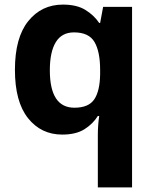

<svg xmlns="http://www.w3.org/2000/svg" viewBox="-20 -576 673 836"><path d="M406 11Q406 -31 412 -71H406Q385 -37 348 -13.5Q311 10 251 10Q159 10 102 -61.5Q45 -133 45 -272Q45 -412 103 -484Q161 -556 254 -556Q314 -556 351.5 -533Q389 -510 412 -476H416L429 -546H555V240H406ZM304 -107Q366 -107 390.5 -143.5Q415 -180 416 -253V-271Q416 -351 391.5 -393Q367 -435 302 -435Q249 -435 223 -392.5Q197 -350 197 -270Q197 -107 304 -107Z"/></svg>

Font: Noto Sans Tai Tham
Style: Bold
Weight: 700
Designer: Monotype Design Team 2013. Revised by David WIlliams 2020
Foundry: Monotype Imaging Inc.
Version: Version 2.002; ttfautohint (v1.8.4.7-5d5b)